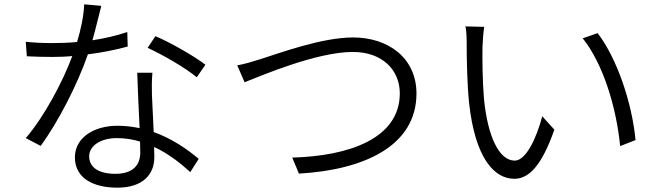

<svg xmlns="http://www.w3.org/2000/svg" viewBox="-20 -819 3040 887"><path d="M889 -462 929 -520C883 -556 771 -621 698 -652L662 -598C728 -568 835 -507 889 -462ZM627 -165 628 -115C628 -61 599 -16 513 -16C431 -16 392 -49 392 -97C392 -145 444 -181 520 -181C558 -181 594 -175 627 -165ZM684 -483H614C616 -411 621 -310 625 -227C592 -234 558 -238 522 -238C414 -238 326 -183 326 -92C326 6 414 48 522 48C642 48 693 -15 693 -93L692 -140C759 -109 815 -64 859 -24L898 -85C846 -129 776 -178 690 -209L682 -379C681 -414 681 -442 684 -483ZM448 -792 369 -799C367 -746 353 -680 336 -625C296 -621 257 -620 220 -620C176 -620 135 -622 99 -626L104 -559C141 -557 183 -556 220 -556C251 -556 283 -557 314 -560C270 -441 183 -278 99 -181L168 -145C247 -253 337 -426 386 -568C452 -576 515 -589 570 -604L568 -671C515 -653 460 -641 407 -633C424 -692 438 -755 448 -792Z M1076 -517 1110 -439C1184 -468 1442 -579 1610 -579C1747 -579 1827 -495 1827 -388C1827 -178 1590 -98 1330 -91L1361 -17C1662 -34 1904 -145 1904 -387C1904 -551 1774 -646 1611 -646C1466 -646 1270 -573 1184 -546C1146 -534 1113 -524 1076 -517Z M2217 -695 2130 -697C2136 -675 2136 -632 2136 -610C2136 -552 2138 -430 2147 -344C2175 -87 2264 7 2356 7C2422 7 2482 -51 2541 -220L2485 -282C2458 -178 2409 -77 2358 -77C2285 -77 2233 -190 2216 -361C2209 -445 2208 -540 2209 -602C2210 -628 2213 -673 2217 -695ZM2741 -666 2672 -642C2765 -526 2827 -327 2845 -144L2916 -172C2900 -344 2830 -550 2741 -666Z"/></svg>

Font: Noto Sans CJK SC DemiLight
Style: Regular
Weight: 350
Designer: Ryoko NISHIZUKA 西塚涼子 (kana, bopomofo & ideographs); Paul D. Hunt (Latin, Greek & Cyrillic); Sandoll Communications 산돌커뮤니
Foundry: Adobe
Version: Version 2.004;hotconv 1.0.118;makeotfexe 2.5.65603